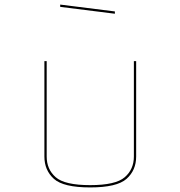

<svg xmlns="http://www.w3.org/2000/svg" viewBox="-20 -897 786 839"><path d="M174 -630H184V-213Q184 -157 223.5 -122.5Q263 -88 374 -88Q485 -88 525 -122.5Q565 -157 565 -213V-630H575V-213Q575 -153 533 -115.5Q491 -78 374 -78Q257 -78 215.5 -115.5Q174 -153 174 -213ZM243 -867V-877L482 -847V-837Z"/></svg>

Font: Bungee Hairline
Style: Regular
Weight: 400
Designer: David Jonathan Ross
Foundry: David Jonathan Ross
Version: Version 1.001;PS 1.0;hotconv 1.0.72;makeotf.lib2.5.5900